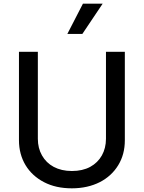

<svg xmlns="http://www.w3.org/2000/svg" viewBox="-20 -1008 779 1040"><path d="M554 -256C554 -188.9 523.4 -133.9 468.4 -104C440.7 -89.1 407.7 -81.7 369.3 -81.7C293 -81.7 237.2 -113.3 207.4 -166.2C192.5 -192.5 185 -222.3 185 -256V-727.3H82.7V-247.9C82.7 -147 132.5 -65.7 218.4 -21.3C261.4 1.1 311.4 12.1 369.3 12.1C484.7 12.1 573.2 -35.2 620.7 -113.6C644.5 -152.7 656.2 -197.4 656.2 -247.9V-727.3H554ZM426.1 -824.2 536.2 -988.3H429.3L344.8 -824.2Z"/></svg>

Font: Inter 465
Style: Regular
Weight: 400
Designer: Rasmus Andersson
Foundry: rsms
Version: Version 3.019;Glyphs 3.1.2 (3151)